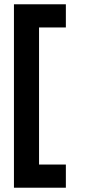

<svg xmlns="http://www.w3.org/2000/svg" viewBox="-20 -749 395 895"><path d="M45 126V-729H287V-621H162V18H287V126Z"/></svg>

Font: Lil Grotesk Bold
Style: Regular
Weight: 700
Designer: Bastien Sozeau
Foundry: NBR — Bastien Sozeau
Version: Version 4.002; ttfautohint (v1.8.4.7-5d5b)